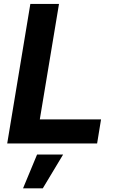

<svg xmlns="http://www.w3.org/2000/svg" viewBox="-20 -748 602 1001"><path d="M17.6 0 138.2 -727.5H287.6L187.5 -125.5H506.8L486.3 0ZM100.1 233.9 173.3 57.6H309.1L203.1 233.9Z"/></svg>

Font: Inter 20pt
Style: Bold Italic
Weight: 700
Italic angle: -9.3988°
Version: Version 4.001;git-66647c0bb